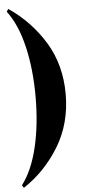

<svg xmlns="http://www.w3.org/2000/svg" viewBox="-65 -805 485 1080"><g transform="rotate(-5 177.5 -265.0)"><path d="M15 225Q74 148 104.5 20Q135 -108 135 -265Q135 -422 104.5 -550Q74 -678 15 -755L25 -770Q150 -685 227.5 -557.5Q305 -430 305 -265Q305 -100 226.5 29.5Q148 159 25 240Z"/></g></svg>

Font: Yeseva One
Style: Regular
Weight: 400
Designer: Jovanny Lemonad
Foundry: Jovanny Lemonad
Version: Version 2.000